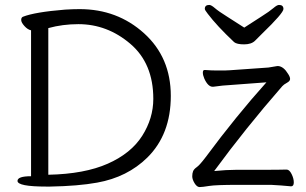

<svg xmlns="http://www.w3.org/2000/svg" viewBox="-20 -749 1240 779"><path d="M971 -637Q1006 -660 1040 -681.5Q1074 -703 1089 -716Q1104 -729 1112 -729Q1130 -729 1130 -712.5Q1130 -696 1043 -612L1015 -584Q1000 -569 970.5 -569Q941 -569 930 -578Q860 -644 823 -693Q811 -708 811 -713Q811 -729 829 -729Q837 -729 852 -716Q867 -703 901.5 -681.5Q936 -660 971 -637ZM1014 -60Q1126 -60 1142 -61H1143Q1154 -61 1163 -43Q1172 -25 1172 -9Q1172 7 1161 7Q1120 3 1080 1H945Q855 1 828 5.5Q801 10 790 10Q779 10 769.5 -5.5Q760 -21 760 -33.5Q760 -46 763.5 -54.5Q767 -63 778.5 -71Q790 -79 815 -112Q938 -278 1061 -415L914 -404Q887 -403 845 -397H843Q824 -397 809 -430Q803 -444 803 -454.5Q803 -465 810 -465H812Q838 -463 859 -463H891Q903 -463 913 -464L1069 -475L1105 -481H1109Q1131 -479 1149 -449Q1157 -437 1157 -428.5Q1157 -420 1144 -413Q1131 -406 1125 -399Q975 -227 849 -55Q899 -60 937 -60ZM51 -15Q51 -34 106 -34V-626Q92 -629 79 -643.5Q66 -658 66 -668Q66 -678 73 -681Q121 -700 244 -710Q277 -712 303 -712Q456 -712 564.5 -614Q673 -516 673 -360Q673 -204 578 -110Q497 -30 374 -8Q297 6 183 8H169Q51 8 51 -15ZM176 -40Q323 -43 417.5 -85Q512 -127 557 -198Q602 -269 602 -348Q602 -492 508.5 -571.5Q415 -651 298 -651Q234 -651 176 -635Z"/></svg>

Font: QiushuiShotai
Style: Regular
Weight: 600
Designer: Fontworks Inc.
Foundry: Fontworks Inc.
Version: Version 1.250